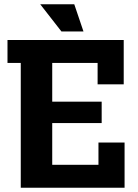

<svg xmlns="http://www.w3.org/2000/svg" viewBox="-20 -877 646 897"><path d="M436 -583H224V-402H455V-302H224V-107H440V-211H562V0H77V-583H15V-690H558V-483H436ZM168 -857H327L370 -730H267Z"/></svg>

Font: Mozilla Headline BETA
Style: Bold
Weight: 700
Designer: Studio DRAMA
Foundry: Studio DRAMA
Version: Version 0.100